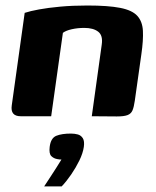

<svg xmlns="http://www.w3.org/2000/svg" viewBox="-20 -422 568 697"><path d="M55.3 0Q16.9 0 22.7 -39.5L69.6 -375.3Q89.4 -381.9 121.8 -387.8Q154.3 -393.8 198.8 -397.9Q243.3 -402 297.2 -402Q373.2 -402 416.5 -393.4Q459.8 -384.9 478.4 -364.5Q497 -344.1 498.8 -310.2Q500.6 -276.3 493.2 -225.2L469.3 -56Q466.2 -34.1 461.1 -21.6Q456 -9.2 443.2 -4.3Q430.5 0.7 404.1 0.7L313.2 0L349.3 -259.9Q354.3 -293.2 336.5 -306.9Q318.8 -320.7 286 -320.7Q262 -320.7 240.7 -315.9Q219.4 -311.2 208.3 -302.8L165.8 0ZM140.3 254.7Q153.9 234.1 163.8 218.9Q173.8 203.7 183.1 189.1Q192.4 174.5 203.1 157.1Q200 157.1 195.9 156.8Q191.8 156.4 188.8 155.7Q175.5 153.7 166.4 144.8Q157.3 136 160.4 110.8Q164.4 79.2 184.3 71Q204.3 62.9 237.3 62.9Q251.2 62.9 262.6 66.1Q274 69.3 280.7 79.8Q287.3 90.4 284.3 111.5Q280.9 134.5 268.1 160.7Q255.2 187 238.3 211.6Q221.4 236.3 203.9 254.7Z"/></svg>

Font: Genos Thin
Style: Italic
Weight: 100
Italic angle: -8°
Designer: Robert E. Leuschke
Foundry: Robert E. Leuschke
Version: Version 1.010